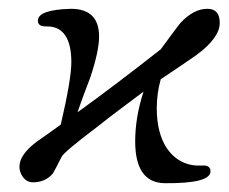

<svg xmlns="http://www.w3.org/2000/svg" viewBox="-20 -404 521 436"><path d="M354 12Q287 11 287 -83Q287 -138 306 -196Q290 -184 256 -158.5Q222 -133 206 -120Q124 -58 120 -48Q106 -20 100 -10Q83 10 55 10Q40 10 31 -3.5Q22 -17 25 -33Q29 -56 63 -82Q82 -95 118 -121Q142 -224 142 -263Q142 -304 127.5 -324.5Q113 -345 84 -344Q66 -344 66 -357Q66 -382 141 -384Q205 -384 205 -321Q205 -288 185 -228Q165 -176 156 -149Q238 -208 345 -292Q386 -348 389 -351Q419 -384 451 -384Q479 -384 479 -352Q479 -318 426 -279Q399 -260 345 -224Q336 -192 336 -158Q336 -102 359 -67Q388 -26 437 -28Q458 -30 458 -15Q458 13 354 12Z"/></svg>

Font: GFS Didot
Style: Italic
Weight: 400
Italic angle: -12°
Designer: Takis Katsoulidis and George D. Matthiopoulos
Foundry: George Matthiopoulos and Takis Katsoulidis
Version: Version 1.0